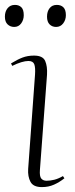

<svg xmlns="http://www.w3.org/2000/svg" viewBox="-21 -750 307 784"><path d="M122 -445Q124 -474 119 -487.5Q114 -501 95 -501Q70 -501 29 -481L24 -491Q50 -507 71 -515Q92 -523 118 -523Q154 -523 163.5 -501Q173 -479 171 -445L142 -56Q140 -30 147.5 -21Q155 -12 169 -12Q184 -12 200.5 -16Q217 -20 236 -31L242 -22Q222 -6 199.5 4Q177 14 150 14Q115 14 103.5 -7.5Q92 -29 94 -60ZM-1 -682Q-1 -703 10 -716.5Q21 -730 40 -730Q56 -730 66 -720.5Q76 -711 76 -688Q76 -669 65.5 -654.5Q55 -640 37 -640Q21 -640 10 -650.5Q-1 -661 -1 -682ZM171 -682Q171 -703 181.5 -716.5Q192 -730 211 -730Q228 -730 238 -720Q248 -710 248 -688Q248 -669 237 -654.5Q226 -640 208 -640Q192 -640 181.5 -650.5Q171 -661 171 -682Z"/></svg>

Font: Display Extralight
Style: Italic
Weight: 200
Italic angle: -2°
Designer: Latin by Veronika Burian and Jose Scaglione. Greek by Irene Vlachou. Cyrillic by Vera Evstafieva
Foundry: TypeTogether
Version: Version 3.002